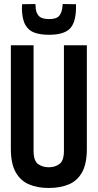

<svg xmlns="http://www.w3.org/2000/svg" viewBox="-20 -925 486 955"><path d="M34 -185V-700H147V-175Q147 -125 169.5 -109Q192 -93 222 -93Q254 -93 276 -109.5Q298 -126 298 -175V-700H412V-185Q412 -111 388.5 -68.5Q365 -26 322.5 -8Q280 10 222 10Q166 10 124 -8Q82 -26 58 -68.5Q34 -111 34 -185ZM224 -752Q183 -752 153 -762Q123 -772 106.5 -800.5Q90 -829 89 -882Q89 -893 90 -904L156 -905Q157 -902 157 -895Q157 -865 171.5 -847.5Q186 -830 224 -830Q262 -830 275.5 -847.5Q289 -865 291 -896Q292 -899 292 -905L358 -904Q358 -893 358 -881Q356 -808 325 -780Q294 -752 224 -752Z"/></svg>

Font: Georama Condensed SemiBold
Style: Regular
Weight: 600
Width: 3
Designer: Jean-Baptiste Levee
Foundry: Production Type
Version: Version 1.000